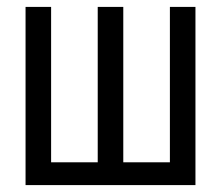

<svg xmlns="http://www.w3.org/2000/svg" viewBox="-20 -536 640 556"><path d="M54 0H546V-516H472V-66H337V-516H263V-66H128V-516H54Z"/></svg>

Font: IBM Mono
Style: Regular
Weight: 400
Monospace: yes
Designer: Mike Abbink, Paul van der Laan, Pieter van Rosmalen
Foundry: Bold Monday
Version: Version 2.3